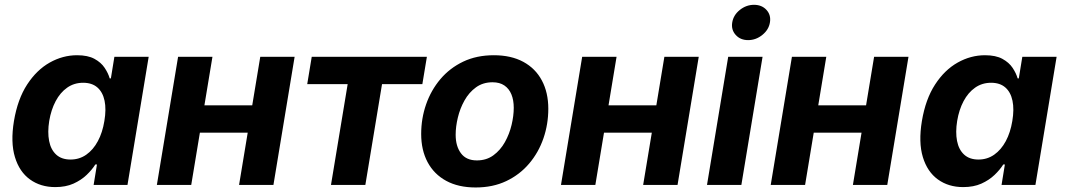

<svg xmlns="http://www.w3.org/2000/svg" viewBox="-20 -788 4539 818"><path d="M215.4 9.1Q152.8 9.1 107.7 -23.5Q62.6 -56 43.6 -118.8Q24.5 -181.6 39.4 -272.2Q55.1 -365.7 95.7 -428Q136.3 -490.2 192 -521.5Q247.7 -552.7 308.2 -552.7Q354.4 -552.7 382.6 -537.2Q410.8 -521.8 425.9 -498.9Q441.1 -476 447.4 -454H452.4L467.3 -545.9H613.4L523.1 0H378.9L393.1 -87.4H386.2Q372.2 -64.9 349.1 -42.8Q326 -20.6 293 -5.7Q260 9.1 215.4 9.1ZM280.4 -108.3Q318.1 -108.3 347.6 -129Q377.1 -149.7 396.9 -186.6Q416.8 -223.5 424.7 -272.7Q433.1 -322.4 425.5 -358.9Q417.8 -395.4 394.9 -415.4Q372 -435.4 334.3 -435.4Q295.8 -435.4 266.1 -414.5Q236.4 -393.6 217.1 -357Q197.7 -320.4 189.7 -272.7Q182 -224.8 189.3 -187.5Q196.5 -150.3 219.4 -129.3Q242.3 -108.3 280.4 -108.3Z M1095.2 -339.3 1076 -222.9H790.6L809.8 -339.3ZM885.1 -545.9 794.7 0H648.3L738.7 -545.9ZM1235.2 -545.9 1144.9 0H998.5L1088.8 -545.9Z M1390.1 0 1461.2 -429.5H1288.9L1308.1 -545.9H1798.7L1779.4 -429.5H1607.6L1536.5 0Z M2006.6 10.7Q1932.8 10.7 1880.9 -17.6Q1829.1 -45.8 1801.7 -97.2Q1774.4 -148.5 1774.4 -217.2Q1774.4 -283 1795.3 -343.2Q1816.2 -403.4 1856.1 -450.7Q1896.1 -498 1953.4 -525.4Q2010.7 -552.7 2083.8 -552.7Q2157.4 -552.7 2209.4 -524.6Q2261.3 -496.5 2288.6 -445.1Q2316 -393.8 2316 -324.6Q2316 -258.7 2295.2 -198.5Q2274.4 -138.2 2234.4 -91.1Q2194.4 -43.9 2137.1 -16.6Q2079.7 10.7 2006.6 10.7ZM2011.7 -104.6Q2052.5 -104.6 2082.3 -126.5Q2112 -148.3 2131.2 -182.7Q2150.4 -217.1 2159.6 -256Q2168.8 -294.9 2168.8 -328.7Q2168.8 -361.5 2158.8 -385.9Q2148.8 -410.3 2128.8 -423.9Q2108.9 -437.5 2078.5 -437.5Q2037.7 -437.5 2007.9 -415.9Q1978.1 -394.3 1959 -360.1Q1939.8 -325.8 1930.6 -287.1Q1921.3 -248.3 1921.3 -214Q1921.3 -165.1 1943.9 -134.9Q1966.4 -104.6 2011.7 -104.6Z M2816.9 -339.3 2797.6 -222.9H2512.3L2531.5 -339.3ZM2606.8 -545.9 2516.4 0H2370L2460.3 -545.9ZM2956.9 -545.9 2866.6 0H2720.1L2810.5 -545.9Z M2992.1 0 3082.4 -545.9H3228.8L3138.5 0ZM3167.3 -617.1Q3134.2 -617.1 3114.4 -639.2Q3094.5 -661.3 3099.6 -692.3Q3104.7 -723.9 3132 -745.7Q3159.3 -767.5 3192.4 -767.5Q3225.7 -767.5 3245.6 -745.7Q3265.5 -723.8 3260.2 -692.3Q3255.2 -661.3 3227.9 -639.2Q3200.6 -617.1 3167.3 -617.1Z M3710.4 -339.3 3691.2 -222.9H3405.9L3425.1 -339.3ZM3500.3 -545.9 3410 0H3263.6L3353.9 -545.9ZM3850.5 -545.9 3760.1 0H3613.7L3704 -545.9Z M4083.5 9.1Q4020.9 9.1 3975.8 -23.5Q3930.8 -56 3911.7 -118.8Q3892.7 -181.6 3907.6 -272.2Q3923.3 -365.7 3963.9 -428Q4004.4 -490.2 4060.2 -521.5Q4115.9 -552.7 4176.4 -552.7Q4222.5 -552.7 4250.7 -537.2Q4278.9 -521.8 4294.1 -498.9Q4309.3 -476 4315.6 -454H4320.5L4335.5 -545.9H4481.6L4391.3 0H4247L4261.2 -87.4H4254.4Q4240.4 -64.9 4217.2 -42.8Q4194.1 -20.6 4161.1 -5.7Q4128.2 9.1 4083.5 9.1ZM4148.6 -108.3Q4186.2 -108.3 4215.7 -129Q4245.2 -149.7 4265.1 -186.6Q4284.9 -223.5 4292.9 -272.7Q4301.3 -322.4 4293.6 -358.9Q4286 -395.4 4263.1 -415.4Q4240.2 -435.4 4202.5 -435.4Q4164 -435.4 4134.3 -414.5Q4104.6 -393.6 4085.2 -357Q4065.8 -320.4 4057.9 -272.7Q4050.2 -224.8 4057.4 -187.5Q4064.7 -150.3 4087.6 -129.3Q4110.5 -108.3 4148.6 -108.3Z"/></svg>

Font: Inter
Style: Italic
Weight: 400
Italic angle: -9.3988°
Designer: Rasmus Andersson
Foundry: rsms
Version: Version 4.001;git-66647c0bb